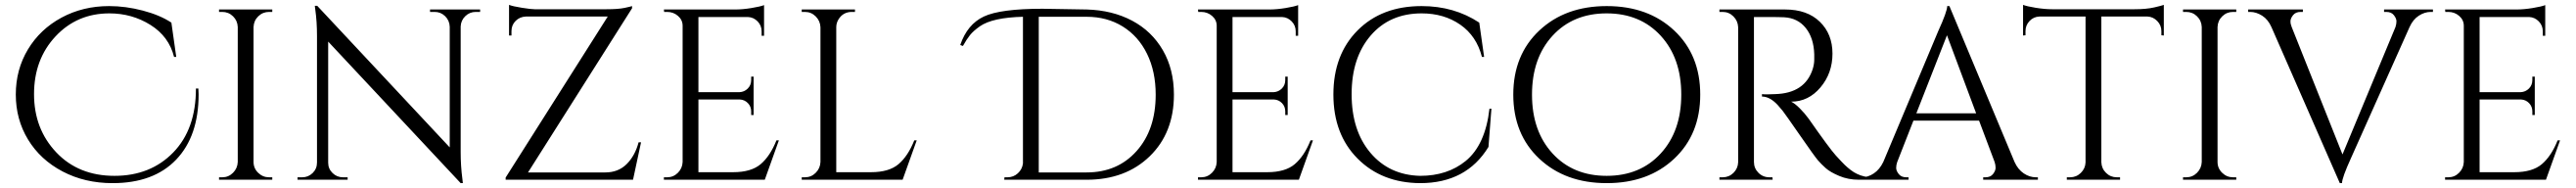

<svg xmlns="http://www.w3.org/2000/svg" viewBox="-20 -739 10595 773"><path d="M797 -351Q797 -179 704.5 -82.5Q612 14 443 14Q329 14 237.5 -34Q146 -82 95.5 -165Q45 -248 45 -350.5Q45 -453 95 -536Q145 -619 233 -666.5Q321 -714 429 -714Q497 -714 567.5 -695.5Q638 -677 685 -646L705 -505H696Q675 -589 599 -636.5Q523 -684 430 -684Q297 -684 208.5 -589.5Q120 -495 120 -352Q120 -209 211.5 -112.5Q303 -16 451 -16Q599 -16 692.5 -112Q786 -208 786 -375H796Q797 -363 797 -351Z M894 -10Q920 -10 938.5 -28.5Q957 -47 958 -73V-628Q957 -654 938.5 -672Q920 -690 894 -690H881V-700H1100V-690H1087Q1061 -690 1042.5 -672Q1024 -654 1023 -628V-73Q1023 -47 1042 -28.5Q1061 -10 1087 -10H1100V0H881V-10Z M1937 -690Q1912 -690 1894 -672.5Q1876 -655 1875 -630V-114Q1875 -56 1882 -4L1884 14H1875L1330 -568V-70Q1330 -45 1348 -27.5Q1366 -10 1391 -10H1410V0H1204V-10H1223Q1248 -10 1266 -27.5Q1284 -45 1284 -71V-590Q1284 -651 1277 -699L1275 -715H1285L1830 -133V-629Q1829 -655 1811 -672.5Q1793 -690 1768 -690H1749V-700H1955V-690Z M2084 -611V-593H2074V-719Q2089 -713 2127 -707Q2165 -701 2179.5 -701Q2194 -701 2195 -701H2474Q2523 -701 2549 -706.5Q2575 -712 2580 -714V-705L2152 -30H2470Q2523 -30 2557.5 -64Q2592 -98 2607 -154H2617L2584 0H2060V-9L2480 -671H2143Q2118 -670 2101 -653Q2084 -636 2084 -611Z M2724 -10Q2750 -10 2768.5 -28.5Q2787 -47 2788 -73V-633Q2788 -657 2769 -673.5Q2750 -690 2724 -690H2712L2711 -700H3004Q3035 -700 3071.5 -706Q3108 -712 3123 -718V-592H3113V-610Q3113 -634 3096.5 -651Q3080 -668 3057 -669H2853V-360H3022Q3042 -361 3056 -375Q3070 -389 3070 -410V-424H3080V-266H3070V-281Q3070 -301 3056.5 -315Q3043 -329 3023 -330H2853V-31H2996Q3070 -31 3109 -64Q3148 -97 3174 -162H3184L3126 0H2711V-10Z M3291 -10Q3317 -10 3335.5 -28.5Q3354 -47 3355 -73V-627Q3354 -653 3335.5 -671.5Q3317 -690 3291 -690H3278V-700H3497V-690H3484Q3448 -690 3429 -659Q3420 -644 3420 -627V-31H3563Q3637 -31 3676 -64Q3715 -97 3741 -162H3751L3693 0H3278V-10Z M3930 -554Q3959 -639 4027 -671Q4095 -703 4268 -703Q4304 -703 4450 -700Q4556 -697 4637 -654Q4718 -611 4763.5 -532.5Q4809 -454 4809 -350Q4809 -193 4709.5 -96.5Q4610 0 4450 0H4111L4112 -10H4124Q4149 -10 4167 -26.5Q4185 -43 4188 -67V-670Q4063 -667 4011 -631Q3984 -612 3970 -594.5Q3956 -577 3941 -550ZM4253 -670V-30H4450Q4577 -30 4655.5 -118Q4734 -206 4734 -350Q4734 -445 4698.5 -517.5Q4663 -590 4598.5 -630Q4534 -670 4450 -670Z M4921 -10Q4947 -10 4965.5 -28.5Q4984 -47 4985 -73V-633Q4985 -657 4966 -673.5Q4947 -690 4921 -690H4909L4908 -700H5201Q5232 -700 5268.5 -706Q5305 -712 5320 -718V-592H5310V-610Q5310 -634 5293.5 -651Q5277 -668 5254 -669H5050V-360H5219Q5239 -361 5253 -375Q5267 -389 5267 -410V-424H5277V-266H5267V-281Q5267 -301 5253.5 -315Q5240 -329 5220 -330H5050V-31H5193Q5267 -31 5306 -64Q5345 -97 5371 -162H5381L5323 0H4908V-10Z M5828 -714Q5962 -714 6065 -646L6085 -505H6076Q6054 -591 5987 -637.5Q5920 -684 5828 -684Q5697 -684 5618.5 -593Q5540 -502 5540 -352Q5540 -202 5617.5 -110.5Q5695 -19 5822 -16Q5934 -16 6009 -77Q6090 -143 6107 -292H6115L6103 -135Q6012 14 5822 14Q5664 13 5564.5 -87Q5465 -187 5465 -350.5Q5465 -514 5564.5 -614Q5664 -714 5828 -714Z M6312 -613.5Q6419 -714 6589.5 -714Q6760 -714 6867 -613.5Q6974 -513 6974 -350Q6974 -187 6867 -86.5Q6760 14 6589.5 14Q6419 14 6312 -86.5Q6205 -187 6205 -350Q6205 -513 6312 -613.5ZM6366.5 -108Q6451 -16 6589 -16Q6727 -16 6811.5 -108Q6896 -200 6896 -350Q6896 -500 6811.5 -592Q6727 -684 6589 -684Q6451 -684 6366.5 -592Q6282 -500 6282 -350Q6282 -200 6366.5 -108Z M7259 -669H7195V-73Q7195 -47 7213.5 -28.5Q7232 -10 7259 -10H7271L7272 0H7053V-10H7066Q7092 -10 7110.5 -28Q7129 -46 7130 -72V-627Q7129 -653 7110.5 -671.5Q7092 -690 7066 -690H7053V-700H7323Q7414 -700 7466 -649.5Q7518 -599 7518 -518.5Q7518 -438 7468.5 -379.5Q7419 -321 7348 -321Q7363 -314 7383.5 -293.5Q7404 -273 7420 -251Q7506 -128 7532 -99.5Q7558 -71 7569 -60.5Q7580 -50 7593 -40Q7606 -30 7619 -24Q7648 -10 7681 -10V0H7626Q7583 0 7546 -15.5Q7509 -31 7490.5 -47.5Q7472 -64 7458.5 -79.5Q7445 -95 7384 -183Q7323 -271 7313 -283.5Q7303 -296 7292 -308Q7260 -342 7228 -342V-352Q7236 -351 7249 -351Q7262 -351 7281 -352Q7405 -355 7437 -456Q7443 -476 7443 -493.5Q7443 -511 7443 -516Q7441 -583 7408 -624Q7375 -665 7319 -668Q7295 -669 7259 -669Z M8355 -10H8363V0H8138V-10H8147Q8168 -10 8178.5 -23.5Q8189 -37 8189 -49Q8189 -61 8185 -73L8121 -243H7851L7784 -72Q7780 -60 7780 -48.5Q7780 -37 7790.5 -23.5Q7801 -10 7822 -10H7831V0H7630V-10H7639Q7664 -10 7688 -26Q7712 -42 7727 -73L7953 -611Q7990 -692 7990 -714H7999L8267 -73Q8281 -42 8305 -26Q8329 -10 8355 -10ZM7863 -273H8109L7989 -594Z M8871 -611Q8871 -635 8854 -652.5Q8837 -670 8814 -671H8624V-72Q8625 -46 8643.5 -28Q8662 -10 8688 -10H8701V0H8482V-10H8495Q8521 -10 8539.5 -28Q8558 -46 8559 -71V-671H8369Q8345 -670 8328.5 -652.5Q8312 -635 8312 -611V-594L8302 -593V-719Q8317 -713 8354 -707Q8391 -701 8422 -701H8760Q8809 -701 8841.5 -708.5Q8874 -716 8881 -719V-593L8871 -594Z M8973 -10Q8999 -10 9017.5 -28.5Q9036 -47 9037 -73V-628Q9036 -654 9017.5 -672Q8999 -690 8973 -690H8960V-700H9179V-690H9166Q9140 -690 9121.5 -672Q9103 -654 9102 -628V-73Q9102 -47 9121 -28.5Q9140 -10 9166 -10H9179V0H8960V-10Z M9787 -700H9988V-690H9979Q9954 -690 9930 -674.5Q9906 -659 9892 -628L9651 -89Q9614 -8 9614 14H9605L9324 -627Q9310 -659 9285.5 -674.5Q9261 -690 9236 -690H9228V-700H9453V-690H9444Q9423 -690 9412.5 -676.5Q9402 -663 9402 -651.5Q9402 -640 9407 -628L9616 -104L9834 -628Q9838 -640 9838 -651.5Q9838 -663 9827.5 -676.5Q9817 -690 9796 -690H9787Z M10051 -10Q10077 -10 10095.5 -28.5Q10114 -47 10115 -73V-633Q10115 -657 10096 -673.5Q10077 -690 10051 -690H10039L10038 -700H10331Q10362 -700 10398.5 -706Q10435 -712 10450 -718V-592H10440V-610Q10440 -634 10423.5 -651Q10407 -668 10384 -669H10180V-360H10349Q10369 -361 10383 -375Q10397 -389 10397 -410V-424H10407V-266H10397V-281Q10397 -301 10383.5 -315Q10370 -329 10350 -330H10180V-31H10323Q10397 -31 10436 -64Q10475 -97 10501 -162H10511L10453 0H10038V-10Z"/></svg>

Font: Cinzel Decorative
Style: Regular
Weight: 400
Designer: Natanael Gama
Version: Version 1.001;PS 001.001;hotconv 1.0.56;makeotf.lib2.0.21325